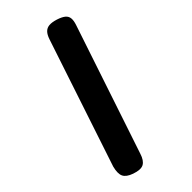

<svg xmlns="http://www.w3.org/2000/svg" viewBox="-245 -797 911 911"><g transform="rotate(-45 210.0 -342.0)"><path d="M74 44Q40 32 30.5 12Q21 -8 31 -47L244 -687Q252 -711 263.5 -722.5Q275 -734 292 -735.5Q309 -737 335 -729Q360 -721 373 -710.5Q386 -700 387.5 -684Q389 -668 381 -645L165 1Q154 36 134 47Q114 58 74 44Z"/></g></svg>

Font: Fredoka Condensed SemiBold
Style: Regular
Weight: 600
Width: 3
Designer: Ben Nathan
Foundry: Milena B. Brandão, Ben Nathan
Version: Version 2.001